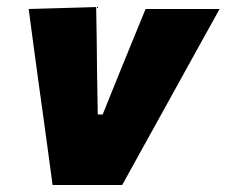

<svg xmlns="http://www.w3.org/2000/svg" viewBox="-20 -526 644 546"><path d="M129.5 0Q123 -47 116.8 -94.2Q110.5 -141.5 104 -188L91.5 -278Q84 -333.5 76.2 -390.5Q68.5 -447.5 61.5 -500.5L253.5 -506Q254.5 -460 255 -414.2Q255.5 -368.5 256 -318.5L258 -200.5H272L320 -319.5Q339.5 -366.5 358 -412.5Q376.5 -458.5 394 -500.5H604.5Q574 -445.5 542.8 -389.2Q511.5 -333 480.5 -276.5L431 -187Q405.5 -141 379.5 -94Q353.5 -47 327.5 0Z"/></svg>

Font: Commissioner ExtraBold
Style: Italic
Weight: 800
Italic angle: -12°
Designer: Kostas Bartsokas
Foundry: Kostas Bartsokas
Version: Version 1.000; ttfautohint (v1.8.3)